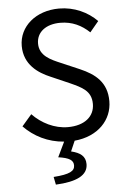

<svg xmlns="http://www.w3.org/2000/svg" viewBox="-60 -711 653 980"><g transform="rotate(-5 267.0 -221.0)"><path d="M186 226C292 221 351 193 351 135C351 94 324 75 278 64L301 11C422 0 495 -79 495 -175C495 -272 436 -317 360 -350L267 -390C215 -412 158 -436 158 -499C158 -558 207 -595 280 -595C341 -595 389 -571 429 -533L474 -587C427 -635 358 -668 280 -668C161 -668 74 -594 74 -494C74 -398 145 -351 207 -325L301 -284C363 -256 410 -235 410 -168C410 -104 359 -61 273 -61C205 -61 139 -94 92 -143L42 -85C94 -31 165 5 247 11L210 88C267 96 287 110 287 136C287 165 262 180 178 186Z"/></g></svg>

Font: Giro Sans Regular
Style: Regular
Weight: 400
Designer: Paul D. Hunt
Foundry: Adobe Systems Incorporated
Version: Version 1.000;PS 1.0;hotconv 1.0.88;makeotf.lib2.5.647800